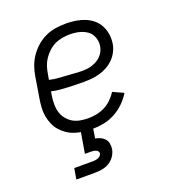

<svg xmlns="http://www.w3.org/2000/svg" viewBox="-137 -643 874 969"><g transform="rotate(-20 300.0 -159.0)"><path d="M270 8Q247 8 223.5 5Q200 2 178.5 -5Q157 -12 138.5 -24.5Q120 -37 105.5 -53.5Q91 -70 82 -91Q73 -112 69 -134.5Q65 -157 66.5 -180.5Q68 -204 72 -228L90 -338Q94 -365 103.5 -392Q113 -419 129.5 -443Q146 -467 168.5 -486.5Q191 -506 217.5 -518Q244 -530 272 -534Q300 -538 327 -538Q353 -538 378.5 -534Q404 -530 426.5 -521Q449 -512 468 -496.5Q487 -481 498.5 -459.5Q510 -438 514 -413Q518 -388 514 -362Q511 -341 500.5 -320.5Q490 -300 474 -284Q458 -268 438 -257Q418 -246 397 -240Q376 -234 354.5 -232Q333 -230 312 -230Q290 -230 268.5 -230.5Q247 -231 225 -232Q203 -233 181.5 -235Q160 -237 139 -242L135 -218Q132 -196 132 -174Q132 -152 138 -132Q144 -112 157 -95.5Q170 -79 187.5 -68.5Q205 -58 226.5 -54Q248 -50 271 -50Q293 -50 315.5 -54.5Q338 -59 359 -69.5Q380 -80 397.5 -97Q415 -114 428 -134L485 -108Q468 -80 444 -57Q420 -34 391.5 -19Q363 -4 332 2Q301 8 270 8ZM323 -285Q336 -285 349.5 -286.5Q363 -288 376.5 -292.5Q390 -297 402.5 -304Q415 -311 425 -321.5Q435 -332 441.5 -345Q448 -358 450 -371Q453 -387 450 -403Q447 -419 439 -432.5Q431 -446 418.5 -455Q406 -464 391 -469.5Q376 -475 359.5 -477.5Q343 -480 327 -480Q307 -480 286 -476.5Q265 -473 246 -464Q227 -455 210.5 -440Q194 -425 182 -407Q170 -389 163.5 -369Q157 -349 154 -328L149 -300Q170 -295 191.5 -293Q213 -291 235 -290Q257 -289 279 -287Q301 -285 323 -285ZM107 220 117 162H217Q224 162 231 161Q238 160 244.5 157.5Q251 155 256.5 150Q262 145 264 138Q264 138 264 138Q264 138 264 138Q265 131 261 125.5Q257 120 251 117.5Q245 115 238.5 114Q232 113 225 113H192L211 0H276L267 58Q281 60 294 66Q307 72 316.5 82.5Q326 93 328.5 107.5Q331 122 329 137Q326 156 314 174Q302 192 284 202.5Q266 213 246.5 216.5Q227 220 207 220Z"/></g></svg>

Font: Iosevka Curly Slab LtEx
Style: Italic
Weight: 300
Width: 7
Italic angle: -9°
Monospace: yes
Designer: Belleve Invis
Foundry: Belleve Invis
Version: Version 11.1.0; ttfautohint (v1.8.3)